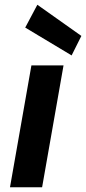

<svg xmlns="http://www.w3.org/2000/svg" viewBox="-20 -787 362 807"><path d="M22 0 112 -512H247L157 0ZM281 -554 86 -671 137 -767 322 -636Z"/></svg>

Font: DM Sans 12pt
Style: Bold Italic
Weight: 700
Italic angle: -10°
Version: Version 4.004;gftools[0.9.30]